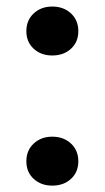

<svg xmlns="http://www.w3.org/2000/svg" viewBox="-20 -565 322 590"><path d="M61 -69.3Q61 -103 83.7 -124Q106.4 -145 140.6 -145Q175.3 -145 198 -124Q220.7 -103 220.7 -69.3Q220.7 -36.1 198.2 -15.4Q175.8 5.4 140.6 5.4Q106 5.4 83.5 -15.4Q61 -36.1 61 -69.3ZM61 -469.2Q61 -502.9 83.7 -523.9Q106.4 -544.9 140.6 -544.9Q175.3 -544.9 198 -523.9Q220.7 -502.9 220.7 -469.2Q220.7 -436 198.2 -415.3Q175.8 -394.5 140.6 -394.5Q106 -394.5 83.5 -415.3Q61 -436 61 -469.2Z"/></svg>

Font: Robotiche
Style: Bold
Weight: 700
Designer: Google
Version: Version 2.001150; 2014